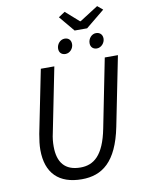

<svg xmlns="http://www.w3.org/2000/svg" viewBox="-102 -1024 821 1106"><g transform="rotate(-10 308.0 -471.5)"><path d="M286 12C405 12 493 -52 533 -251L614 -656H537L457 -254C427 -101 367 -56 290 -56C199 -56 158 -109 158 -202C158 -226 160 -251 167 -281L242 -656H163L89 -288C83 -255 79 -223 79 -196C79 -59 153 12 286 12ZM318 -715C344 -715 365 -739 365 -765C365 -789 350 -803 328 -803C302 -803 281 -779 281 -752C281 -729 296 -715 318 -715ZM502 -715C527 -715 549 -739 549 -765C549 -789 533 -803 511 -803C486 -803 465 -779 465 -752C465 -729 480 -715 502 -715ZM393 -839H466L576 -929L545 -955L437 -886H433L355 -955L317 -930Z"/></g></svg>

Font: Source Sans Pro
Style: Italic
Weight: 400
Italic angle: -11°
Designer: Paul D. Hunt
Foundry: Adobe Systems Incorporated
Version: Version 3.006;hotconv 1.0.111;makeotfexe 2.5.65597